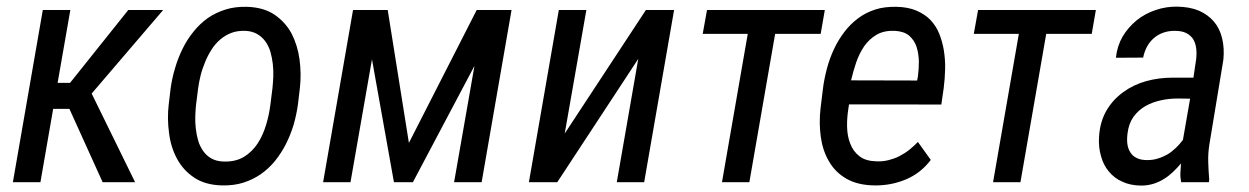

<svg xmlns="http://www.w3.org/2000/svg" viewBox="-20 -559 3833 589"><path d="M143.1 -225.1H192.9L294.9 0H394.5L261.2 -272L480.5 -528.3H373.5L194.8 -304.7H156.7L195.8 -528.3H111.3L19.5 0H104Z M503.4 -287.6 497.6 -238.8C494.1 -210 494.6 -180.7 498.5 -151.4C502 -122.1 510.3 -95.7 522.9 -72.3C535.6 -48.3 553.2 -29.3 575.7 -14.2C598.1 1 626.5 8.8 660.2 9.8C684.1 10.3 706.1 7.8 726.1 1.5C746.1 -4.9 764.2 -13.7 780.3 -24.9C796.4 -36.1 811 -49.8 824.2 -65.9C836.9 -82 848.1 -99.1 857.4 -117.7C866.7 -136.2 874.5 -155.8 880.9 -176.8C886.7 -197.3 891.1 -217.8 894 -238.8L899.9 -288.6C903.3 -317.9 902.8 -347.2 898.9 -376.5C895 -405.8 886.7 -432.1 874.5 -456.1C861.8 -479.5 844.2 -499 821.8 -514.2C799.3 -529.3 771 -537.1 737.3 -538.1C713.4 -538.6 691.9 -536.1 671.9 -529.8C651.9 -523.4 633.3 -514.6 617.2 -503.4C601.1 -491.7 586.4 -478 573.7 -461.9C560.5 -445.8 549.3 -428.2 540 -409.2C530.8 -390.1 522.9 -370.6 517.1 -350.1C510.7 -329.1 506.3 -308.6 503.4 -287.6ZM581.5 -238.3 587.9 -288.6C589.4 -301.3 592.3 -314.5 595.7 -328.6C599.1 -342.3 604 -356 609.4 -369.1C614.7 -382.3 621.1 -394.5 628.9 -406.7C636.2 -418.5 645 -428.7 655.3 -437.5C665.5 -446.3 676.8 -453.1 689.5 -458C702.1 -462.9 716.3 -464.8 731.9 -464.4C746.6 -463.9 758.8 -460.4 769 -454.6C779.3 -448.7 787.6 -440.9 794.4 -431.6C800.8 -422.4 806.2 -411.6 809.6 -399.9C813 -387.7 815.4 -375.5 816.9 -362.8C818.4 -349.6 818.8 -336.9 818.4 -324.2C817.9 -311.5 816.9 -299.8 815.9 -289.1L809.6 -238.8C807.1 -218.3 802.7 -197.3 796.4 -176.3C790 -155.3 781.7 -136.2 770.5 -119.1C759.3 -102.1 745.1 -87.9 728 -77.6C710.9 -67.4 689.9 -62.5 665 -63.5C650.4 -64 638.2 -67.4 627.9 -73.2C617.7 -79.1 609.4 -86.9 603 -96.2C596.7 -105.5 591.3 -115.7 587.9 -127.9C584.5 -139.6 582 -151.9 580.6 -165C579.1 -177.7 578.6 -190.4 579.1 -203.1C579.6 -215.3 580.1 -227.1 581.5 -238.3Z M1442.4 -528.3 1234.4 -120.6 1169.4 -528.3H1063L971.2 0H1055.2L1121.1 -377L1188.5 0H1246.6L1435.5 -356.9L1373 0H1457.5L1549.3 -528.3Z M2047.9 -528.3H1961.4L1712.4 -149.4L1778.8 -528.3H1694.3L1602.5 0H1689.5L1938 -378.4L1872.1 0H1956.1Z M2357.9 -455.1H2497.6L2510.3 -528.3H2148.9L2135.7 -455.1H2273.9L2194.8 0H2278.8Z M2662.1 9.8C2695.8 10.3 2727.5 4.4 2758.3 -8.3C2789.1 -21 2814.5 -41 2835.4 -68.4L2795.9 -123.5C2787.1 -114.7 2778.3 -106.4 2769 -99.1C2759.8 -91.8 2749.5 -85.4 2739.3 -80.1C2729 -74.7 2717.8 -70.8 2706.5 -67.9C2694.8 -64.9 2682.6 -63.5 2669.9 -64C2647.5 -64.5 2629.9 -69.3 2616.7 -79.6C2603.5 -89.8 2594.2 -102.5 2588.4 -118.2C2582 -133.8 2579.1 -150.9 2578.6 -169.9C2578.1 -188.5 2579.6 -207 2582.5 -225.1L2584.5 -238.8L2867.7 -238.3L2875 -288.6C2877.4 -307.6 2878.9 -327.1 2879.4 -347.2C2879.9 -366.7 2878.4 -385.7 2875.5 -404.3C2872.6 -422.4 2867.7 -439.5 2861.3 -455.6C2855 -471.7 2845.7 -485.4 2834.5 -497.6C2822.8 -509.8 2808.6 -519 2791.5 -526.4C2774.4 -533.7 2753.9 -537.6 2730.5 -538.1C2706.5 -538.6 2684.6 -536.1 2665 -529.8C2645 -523.4 2627.4 -514.2 2611.8 -502.4C2595.7 -490.2 2582 -476.6 2569.8 -460.4C2557.6 -444.3 2546.9 -426.8 2538.1 -407.7C2529.3 -388.7 2522 -368.7 2516.6 -348.1C2511.2 -327.1 2506.8 -306.6 2504.4 -285.6L2497.1 -226.1C2493.7 -195.8 2494.1 -166.5 2498 -138.7C2502 -110.4 2510.3 -85.4 2523.4 -63.5C2536.1 -41.5 2553.7 -23.9 2576.7 -10.7C2599.6 2.4 2627.9 9.3 2662.1 9.8ZM2725.1 -464.4C2743.7 -463.4 2758.3 -458.5 2769 -449.7C2779.3 -440.4 2787.1 -429.2 2791.5 -416C2795.9 -402.3 2798.3 -387.7 2798.8 -371.6C2798.8 -355.5 2797.9 -339.8 2795.9 -324.7L2793.5 -312L2590.8 -312.5C2595.2 -330.6 2600.1 -348.6 2606.4 -367.2C2612.8 -385.7 2621.1 -402.3 2631.3 -417.5C2641.6 -432.1 2654.3 -443.8 2669.4 -452.6C2684.6 -461.4 2703.1 -465.3 2725.1 -464.4Z M3189.5 -455.1H3329.1L3341.8 -528.3H2980.5L2967.3 -455.1H3105.5L3026.4 0H3110.4Z M3603.5 0H3688.5L3689.5 -8.3C3688 -26.9 3687 -44.9 3686.5 -62C3686 -79.1 3687 -96.7 3689.9 -115.2L3732.9 -375.5C3735.4 -399.9 3733.9 -421.9 3729 -441.9C3724.1 -461.9 3715.8 -479 3703.6 -493.2C3691.4 -507.3 3676.3 -518.1 3657.7 -526.4C3638.7 -534.2 3617.2 -538.1 3592.3 -538.6C3569.3 -539.1 3546.9 -535.6 3525.4 -528.3C3503.4 -521 3483.9 -510.3 3466.8 -496.6C3449.7 -482.4 3435.1 -465.8 3423.8 -446.8C3412.6 -427.2 3405.8 -405.8 3403.3 -381.8L3486.8 -382.3C3489.3 -394.5 3493.2 -405.3 3498.5 -415.5C3503.9 -425.8 3511.2 -434.6 3519.5 -441.9C3527.8 -449.2 3537.1 -454.6 3547.9 -458.5C3558.6 -462.4 3570.3 -464.4 3583.5 -464.4C3597.7 -464.4 3608.9 -462.4 3618.2 -458C3627.4 -453.6 3634.3 -447.3 3639.6 -439.9C3644.5 -432.1 3647.9 -422.9 3649.4 -412.1C3650.9 -401.4 3650.9 -389.6 3649.4 -377L3641.1 -320.8H3578.1C3549.8 -320.8 3522.5 -317.4 3496.1 -310.1C3469.7 -302.7 3446.3 -291.5 3425.8 -276.4C3404.8 -261.2 3387.7 -242.7 3374.5 -220.2C3361.3 -197.3 3353.5 -170.9 3351.6 -140.1C3350.1 -118.7 3352.1 -98.6 3357.4 -80.6C3362.3 -62.5 3370.1 -46.4 3381.3 -33.2C3392.6 -19.5 3406.2 -8.8 3423.3 -1.5C3439.9 6.3 3459.5 10.3 3481.9 10.3C3494.6 10.3 3506.8 8.3 3518.1 4.9C3529.3 1.5 3540 -3.4 3550.3 -9.8C3560.1 -15.6 3569.3 -22.9 3578.1 -31.2C3586.9 -39.6 3595.2 -48.3 3603 -57.6C3602.1 -47.9 3601.6 -38.1 3601.1 -28.8C3600.6 -19.5 3601.6 -9.8 3603.5 0ZM3499.5 -67.9C3486.3 -67.9 3475.6 -69.8 3467.3 -74.2C3459 -78.1 3452.1 -84 3447.8 -91.3C3442.9 -98.6 3439.9 -106.9 3438.5 -117.2C3437 -127.4 3437.5 -138.2 3439 -150.4C3441.4 -169.9 3447.3 -186.5 3457 -200.2C3466.3 -213.4 3478.5 -224.6 3492.7 -232.9C3506.8 -241.2 3522.9 -247.1 3540 -251C3557.1 -254.9 3574.7 -256.8 3592.3 -256.8L3630.9 -256.3L3608.9 -129.9C3602.5 -121.1 3595.2 -112.8 3587.4 -105.5C3579.1 -97.7 3570.8 -90.8 3561.5 -85.4C3552.2 -80.1 3542.5 -75.7 3532.2 -72.8C3522 -69.3 3510.7 -67.9 3499.5 -67.9Z"/></svg>

Font: Roboto Condensed
Style: Italic
Weight: 400
Designer: Google
Version: Version 1.000;PS 001.000;hotconv 1.0.88;makeotf.lib2.5.64775